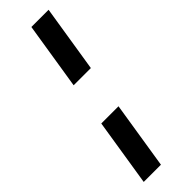

<svg xmlns="http://www.w3.org/2000/svg" viewBox="-296 -712 899 899"><g transform="rotate(-45 153.5 -262.5)"><path d="M115 -372 168 -705H282L229 -372ZM27 180 80 -154H194L141 180Z"/></g></svg>

Font: Nunito Sans 7pt SemiCondensed
Style: Bold Italic
Weight: 700
Width: 4
Italic angle: -9°
Designer: Vernon Adams
Foundry: Vernon Adams
Version: Version 3.101;gftools[0.9.27]